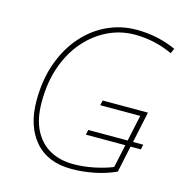

<svg xmlns="http://www.w3.org/2000/svg" viewBox="-108 -822 883 931"><g transform="rotate(15 333.5 -357.0)"><path d="M333 10Q213 10 148.5 -65Q84 -140 84 -267Q84 -372 114.5 -456.5Q145 -541 198 -601Q251 -661 319.5 -692.5Q388 -724 464 -724Q520 -724 570 -713Q620 -702 664 -682L653 -657Q610 -677 562 -688Q514 -699 463 -699Q392 -699 328.5 -668.5Q265 -638 215.5 -581.5Q166 -525 138 -445.5Q110 -366 110 -267Q110 -182 139 -126Q168 -70 218.5 -42.5Q269 -15 334 -15Q387 -15 439.5 -26Q492 -37 531 -53L556 -169H358L363 -194H561L589 -325H388L394 -350H621L588 -194H639L634 -169H582L554 -36Q504 -13 446 -1.5Q388 10 333 10Z"/></g></svg>

Font: Noto Sans Thin
Style: Italic
Weight: 100
Italic angle: -12°
Designer: Monotype Design Team
Foundry: Monotype Imaging Inc.
Version: Version 2.013; ttfautohint (v1.8.4.7-5d5b)